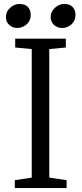

<svg xmlns="http://www.w3.org/2000/svg" viewBox="-20 -954 414 974"><path d="M136 -878Q136 -849 115 -830.5Q94 -812 67 -812Q44 -812 27 -827.5Q10 -843 10 -868Q10 -895 31.5 -914.5Q53 -934 78 -934Q107 -934 121.5 -918.5Q136 -903 136 -878ZM363 -878Q363 -849 342.5 -830.5Q322 -812 295 -812Q271 -812 254 -827.5Q237 -843 237 -868Q237 -895 258.5 -914.5Q280 -934 306 -934Q334 -934 348.5 -918.5Q363 -903 363 -878ZM314 -713 230 -705V-53L318 -40V0H55V-40L141 -53V-705L57 -713V-758H314Z"/></svg>

Font: Martel
Style: Regular
Weight: 400
Designer: Dan Reynolds
Foundry: Dan Reynolds
Version: Version 1.001; ttfautohint (v1.1) -l 5 -r 5 -G 72 -x 0 -D la